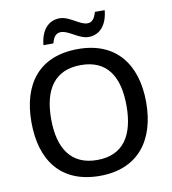

<svg xmlns="http://www.w3.org/2000/svg" viewBox="-98 -1001 980 1096"><g transform="rotate(-10 392.5 -453.5)"><path d="M204 -781H262C271 -819 287 -837 315 -837C360 -837 411 -782 467 -782C531 -782 575 -831 583 -917H526C516 -879 500 -860 473 -860C429 -860 378 -916 321 -916C256 -916 212 -867 204 -781ZM725 -358C725 -580 613 -725 394 -725C167 -725 60 -579 60 -359C60 -138 167 10 393 10C613 10 725 -137 725 -358ZM174 -358C174 -529 242 -632 394 -632C545 -632 611 -529 611 -358C611 -187 545 -82 393 -82C242 -82 174 -187 174 -358Z"/></g></svg>

Font: Noto Sans Bengali UI Medium
Style: Regular
Weight: 500
Designer: Jelle Bosma - Monotype Design Team
Foundry: Monotype Imaging Inc.
Version: Version 2.003